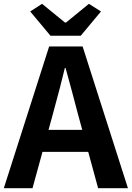

<svg xmlns="http://www.w3.org/2000/svg" viewBox="-24 -984 689 1004"><path d="M233 -741H408L645 0H489L384 -386Q364 -459 352 -507L319 -628H315Q295 -543 252 -386L146 0H-4ZM143 -305H495V-190H143ZM134 -924 196 -964 316 -866H321L441 -964L504 -924L398 -797H240Z"/></svg>

Font: Merged Yaku Han JP
Style: Bold
Weight: 700
Designer: Ryoko NISHIZUKA 西塚涼子 (kana, bopomofo & ideographs); Paul D. Hunt (Latin, Greek & Cyrillic); Sandoll Communications 산돌커뮤니
Foundry: Adobe
Version: Version 2.004